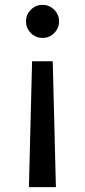

<svg xmlns="http://www.w3.org/2000/svg" viewBox="-20 -520 350 790"><path d="M203 -384Q183 -364 155 -364Q127 -364 107 -384Q87 -404 87 -432Q87 -460 107 -480Q127 -500 155 -500Q183 -500 203 -480Q223 -460 223 -432Q223 -404 203 -384ZM99 250 112 -268H197L210 250Z"/></svg>

Font: Orkney Medium
Style: Regular
Weight: 500
Designer: Samuel Oakes and Alfredo Marco Pradil
Foundry: Alfredo Marco Pradil
Version: 1.0; ttfautohint (v1.5)